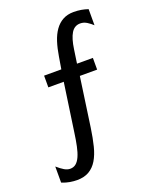

<svg xmlns="http://www.w3.org/2000/svg" viewBox="-136 -757 680 865"><g transform="rotate(-20 204.0 -324.5)"><path d="M185.1 -459 194.8 -517.1Q200.7 -554.2 210.4 -584.7Q220.2 -615.2 235.8 -637.2Q251.5 -659.2 273.4 -671.1Q295.4 -683.1 324.7 -683.1Q344.2 -683.1 361.3 -680.2Q378.4 -677.2 393.6 -671.9V-594.7Q382.3 -605.5 367.4 -615Q352.5 -624.5 335.4 -624.5Q307.6 -624.5 292.2 -599.1Q276.9 -573.7 270 -524.9L260.3 -459H336.4V-402.8H253.4L219.7 -166Q212.9 -119.1 203.6 -82Q194.3 -44.9 178.7 -19Q163.1 6.8 139.6 20.5Q116.2 34.2 82 34.2Q66.4 34.2 48.1 31.2Q29.8 28.3 9.8 20V-57.1Q28.3 -41 42.5 -32.7Q56.6 -24.4 70.3 -24.4Q86.9 -24.4 98.4 -34.2Q109.9 -43.9 118.2 -62.7Q126.5 -81.5 132.3 -109.1Q138.2 -136.7 143.1 -172.9L176.3 -402.8H102.5V-459Z"/></g></svg>

Font: Crushed
Style: Regular
Weight: 400
Width: 3
Designer: Astigmatic (AOETI)
Foundry: Astigmatic (AOETI)
Version: Version 001.000